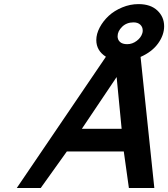

<svg xmlns="http://www.w3.org/2000/svg" viewBox="-20 -935 836 955"><path d="M668.9 -914.6Q729 -914.6 762.7 -882.8Q796.4 -851.1 796.4 -804.2Q796.4 -760.7 766.4 -719Q736.3 -677.2 679.2 -651.9L747.6 0H621.1L595.7 -181.6H312.5L182.6 0H63.5L506.8 -652.8Q459 -683.1 459 -735.8Q459 -766.1 475.8 -798.1Q492.7 -830.1 520.5 -856Q548.3 -881.8 587.9 -898.2Q627.4 -914.6 668.9 -914.6ZM644 -823.7Q609.9 -823.7 587.4 -801.8Q564.9 -779.8 564.9 -754.4Q564.9 -737.3 576.9 -726.3Q588.9 -715.3 612.8 -715.3Q638.2 -715.3 659.9 -731.7Q681.6 -748 688 -770Q689.9 -775.9 689.9 -783.2Q689.9 -800.8 677.7 -812.3Q665.5 -823.7 644 -823.7ZM585 -294.4 560.1 -551.8 387.2 -294.4Z"/></svg>

Font: Cantarell
Style: Bold Italic
Weight: 700
Italic angle: -16°
Designer: Dave Crossland
Version: Version 1.004